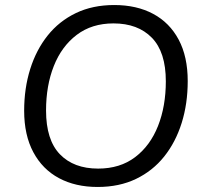

<svg xmlns="http://www.w3.org/2000/svg" viewBox="-20 -734 807 763"><path d="M368 9Q280 9 214.5 -26Q149 -61 112.5 -129Q76 -197 76 -294Q76 -383 100 -459.5Q124 -536 169.5 -593Q215 -650 281.5 -682Q348 -714 434 -714Q523 -714 588.5 -679Q654 -644 690 -576.5Q726 -509 726 -412Q726 -322 702 -245.5Q678 -169 632.5 -112Q587 -55 520.5 -23Q454 9 368 9ZM370 -64Q457 -64 517 -109.5Q577 -155 608 -233.5Q639 -312 639 -411Q639 -527 583.5 -584Q528 -641 431 -641Q345 -641 285 -595.5Q225 -550 194 -472Q163 -394 163 -295Q163 -178 218 -121Q273 -64 370 -64Z"/></svg>

Font: Nunito Sans 12pt
Style: Italic
Weight: 400
Italic angle: -9°
Designer: Vernon Adams
Foundry: Vernon Adams
Version: Version 3.101;gftools[0.9.27]